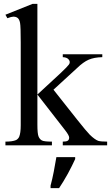

<svg xmlns="http://www.w3.org/2000/svg" viewBox="-20 -750 573 991"><path d="M173 -730V-262L292 -372Q329 -407 335 -416Q340 -422 340 -429Q340 -438 331.5 -446Q323 -454 304 -455V-470H508V-455Q466 -454 438 -442Q410 -430 377 -398L256 -287L377 -134Q427 -71 444 -54Q469 -30 487 -23Q501 -19 533 -19V0H304V-19Q323 -19 330 -24Q337 -29 337 -40Q337 -51 316 -78L173 -262V-106Q173 -60 179 -45.5Q185 -31 196.5 -25Q208 -19 248 -19V0H8V-19Q44 -19 63 -27Q74 -33 79 -44Q87 -63 87 -104V-531Q87 -614 83.5 -632Q80 -650 71.5 -657Q63 -664 49 -664Q39 -664 18 -656L8 -674L148 -730ZM241 208Q250 175 257.5 136Q265 97 271 61H368V71Q361 86 351.5 105.5Q342 125 330.5 146Q319 167 307 186.5Q295 206 285 221H241Z"/></svg>

Font: MM Taunggyi
Style: Regular
Weight: 400
Designer: Khon Soe Zaw Thu
Version: Version 1.00 July 18, 2016, initial release